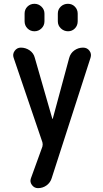

<svg xmlns="http://www.w3.org/2000/svg" viewBox="-20 -770 540 1010"><path d="M203.1 -21.5 51.8 -465.8Q44.9 -485.4 57.1 -502.4Q69.3 -519.5 89.8 -519.5Q115.2 -519.5 136.2 -504.9Q157.2 -490.2 163.1 -465.8L254.9 -146.5Q254.9 -145.5 255.9 -144.5Q257.8 -144.5 257.8 -146.5L343.8 -464.8Q350.6 -490.2 371.1 -504.9Q391.6 -519.5 417 -519.5Q438.5 -519.5 450.7 -502.9Q462.9 -486.3 456.1 -465.8L252 167Q245.1 190.4 225.1 205.1Q205.1 219.7 179.7 219.7Q160.2 219.7 147.9 203.1Q135.7 186.5 142.6 168L203.1 1Q206.1 -10.7 203.1 -21.5ZM284.2 -698.2Q284.2 -720.7 299.8 -735.4Q315.4 -750 337.4 -750Q359.4 -750 374 -734.9Q388.7 -719.7 388.7 -698.2V-658.2Q388.7 -635.7 374 -620.6Q359.4 -605.5 337.9 -605.5Q316.4 -605.5 300.3 -620.6Q284.2 -635.7 284.2 -658.2ZM109.4 -698.2Q109.4 -720.7 124.5 -735.4Q139.6 -750 161.1 -750Q182.6 -750 198.2 -734.9Q213.9 -719.7 213.9 -698.2V-658.2Q213.9 -635.7 198.2 -620.6Q182.6 -605.5 161.1 -605.5Q139.6 -605.5 124.5 -620.6Q109.4 -635.7 109.4 -658.2Z"/></svg>

Font: Rounded-X Mgen+ 1m medium
Style: Regular
Weight: 500
Designer: [Source Han Sans]
Ryoko NISHIZUKA  (kana & ideographs); Paul D. Hunt (Latin, Greek & Cyrillic); Wenlong ZHANG  (bopomofo
Version: Version 1.059.20150602